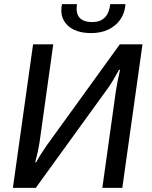

<svg xmlns="http://www.w3.org/2000/svg" viewBox="-20 -903 732 923"><path d="M510 -883H583Q579 -821 534 -782.5Q489 -744 418 -744Q342 -744 303.5 -782.5Q265 -821 278 -883H350Q337 -797 424 -797Q500 -797 510 -883ZM568 0H472L537 -465Q544 -510 557 -567H552Q518 -506 506 -489L152 0H42L139 -690H236L171 -225Q163 -173 149 -123H154Q172 -157 204 -203L556 -690H665Z"/></svg>

Font: Exo 2.0 Medium
Style: Italic
Weight: 500
Italic angle: -8°
Designer: Natanael Gama
Version: Version 1.001;PS 001.001;hotconv 1.0.70;makeotf.lib2.5.58329